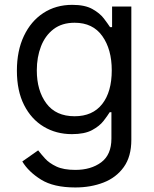

<svg xmlns="http://www.w3.org/2000/svg" viewBox="-20 -573 649 808"><path d="M296.9 215.9Q205.6 215.9 152.5 182.7Q99.4 149.5 73.9 106.5L140.6 59.7Q152 74.6 169.4 93.9Q186.8 113.3 217.2 127.7Q247.5 142 296.9 142Q362.9 142 405.9 110.1Q448.9 78.1 448.9 9.9V-100.9H441.8Q432.5 -85.9 415.7 -64.1Q398.8 -42.3 367.4 -25.4Q335.9 -8.5 282.7 -8.5Q216.6 -8.5 164.2 -39.8Q111.9 -71 81.5 -130.7Q51.1 -190.3 51.1 -275.6Q51.1 -359.4 80.6 -421.7Q110.1 -484 162.6 -518.3Q215.2 -552.6 284.1 -552.6Q337.4 -552.6 368.8 -535Q400.2 -517.4 417.1 -495.2Q433.9 -473 443.2 -458.8H451.7V-545.5H532.7V15.6Q532.7 85.9 500.9 130.1Q469.1 174.4 415.7 195.1Q362.2 215.9 296.9 215.9ZM294 -83.8Q369.7 -83.8 410 -135.1Q450.3 -186.4 450.3 -277Q450.3 -365.4 410.5 -421.3Q370.7 -477.3 294 -477.3Q240.8 -477.3 205.4 -450.3Q170.1 -423.3 152.5 -377.8Q134.9 -332.4 134.9 -277Q134.9 -191.8 175.1 -137.8Q215.2 -83.8 294 -83.8Z"/></svg>

Font: Linik Sans
Style: Regular
Weight: 400
Designer: Rasmus Andersson (font), Marc Monis (original base), Kil Hyung-jin (Pretendard portions), Cristiano Sobral (main changes
Foundry: rsms
Version: Version 3.018;May 31, 2022;FontCreator 14.0.0.2814 64-bit; t